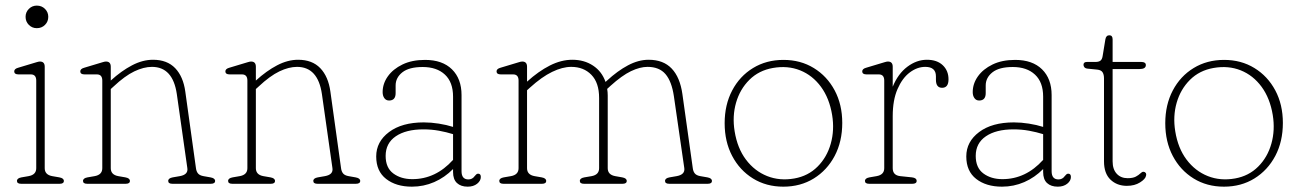

<svg xmlns="http://www.w3.org/2000/svg" viewBox="-20 -672 4752 702"><path d="M114.5 -569Q97.5 -569 85.5 -581Q73.5 -593 73.5 -610.5Q73.5 -627.5 85.5 -639.5Q97.5 -651.5 114.5 -651.5Q132.5 -651.5 144.5 -639.5Q156.5 -627.5 156.5 -610.5Q156.5 -593 144.5 -581Q132.5 -569 114.5 -569ZM143.5 -428V-57Q143.5 -33 171 -28L197 -23.5Q213.5 -20.5 213.5 -10.5Q213.5 0 198 0H57.5Q42 0 42 -10.5Q42 -20.5 58.5 -23.5L84.5 -28Q112.5 -33 112.5 -57V-377.5Q112.5 -400 92.5 -400H47.5Q32 -400 32 -411Q32 -420.5 47 -424.5L98.5 -440Q107.5 -442.5 114.5 -444.8Q121.5 -447 126 -447Q143.5 -447 143.5 -428Z M385 -428V-377.5Q424 -413 462.8 -433.2Q501.5 -453.5 539.5 -453.5Q591 -453.5 620.5 -422.8Q650 -392 657.5 -337L696.5 -57Q698 -45 704 -37.8Q710 -30.5 724 -28L749.5 -23.5Q766.5 -20.5 766.5 -10.5Q766.5 0 750.5 0H610.5Q595 0 595 -10.5Q595 -20.5 611.5 -23.5L637.5 -28Q668.5 -33.5 665 -57L626.5 -328Q612 -427.5 535.5 -427.5Q505.5 -427.5 471 -411Q436.5 -394.5 395 -355.5L385 -346.5V-57Q385 -33 412.5 -28L438.5 -23.5Q455 -20.5 455 -10.5Q455 0 439.5 0H299Q283.5 0 283.5 -10.5Q283.5 -20.5 300 -23.5L326 -28Q354 -33 354 -57V-377.5Q354 -400 334 -400H289Q273.5 -400 273.5 -411Q273.5 -420.5 288.5 -424.5L340 -440Q349 -442.5 356 -444.8Q363 -447 367.5 -447Q385 -447 385 -428Z M915.5 -428V-377.5Q954.5 -413 993.2 -433.2Q1032 -453.5 1070 -453.5Q1121.5 -453.5 1151 -422.8Q1180.5 -392 1188 -337L1227 -57Q1228.5 -45 1234.5 -37.8Q1240.5 -30.5 1254.5 -28L1280 -23.5Q1297 -20.5 1297 -10.5Q1297 0 1281 0H1141Q1125.5 0 1125.5 -10.5Q1125.5 -20.5 1142 -23.5L1168 -28Q1199 -33.5 1195.5 -57L1157 -328Q1142.5 -427.5 1066 -427.5Q1036 -427.5 1001.5 -411Q967 -394.5 925.5 -355.5L915.5 -346.5V-57Q915.5 -33 943 -28L969 -23.5Q985.5 -20.5 985.5 -10.5Q985.5 0 970 0H829.5Q814 0 814 -10.5Q814 -20.5 830.5 -23.5L856.5 -28Q884.5 -33 884.5 -57V-377.5Q884.5 -400 864.5 -400H819.5Q804 -400 804 -411Q804 -420.5 819 -424.5L870.5 -440Q879.5 -442.5 886.5 -444.8Q893.5 -447 898 -447Q915.5 -447 915.5 -428Z M1355.5 -100Q1355.5 -154 1402.5 -189.2Q1449.5 -224.5 1529.5 -224.5Q1556 -224.5 1584.5 -220Q1613 -215.5 1636.5 -208V-318.5Q1636.5 -371.5 1606.8 -399.2Q1577 -427 1525.5 -427Q1475.5 -427 1451 -407.5Q1426.5 -388 1426.5 -359.5V-331.5Q1426.5 -304.5 1402.5 -304.5Q1391.5 -304.5 1385.2 -313.2Q1379 -322 1379 -335Q1379 -366 1398 -392.8Q1417 -419.5 1451.5 -436.2Q1486 -453 1534 -453Q1597.5 -453 1632.5 -418.5Q1667.5 -384 1667.5 -324.5V-46Q1667.5 -16 1692.5 -16Q1707 -16 1715 -27.5Q1718 -31 1721 -34Q1724 -37 1728 -37Q1738 -37 1738 -25Q1738 -11 1724.5 -0.2Q1711 10.5 1690 10.5Q1665 10.5 1650.8 -2.8Q1636.5 -16 1636.5 -43V-54Q1606 -23 1567.5 -6.2Q1529 10.5 1486 10.5Q1428 10.5 1391.8 -17.8Q1355.5 -46 1355.5 -100ZM1390 -102Q1390 -58.5 1418 -37.8Q1446 -17 1487.5 -17Q1573 -17 1636.5 -87.5V-181.5Q1612.5 -189 1585.2 -194Q1558 -199 1528 -199Q1464.5 -199 1427.2 -173.8Q1390 -148.5 1390 -102Z M1907 -428V-373.5Q1949 -411.5 1990.5 -432.5Q2032 -453.5 2072.5 -453.5Q2116 -453.5 2148.2 -432.2Q2180.5 -411 2194 -372.5L2199 -377Q2238 -413 2276.2 -433.2Q2314.5 -453.5 2351.5 -453.5Q2405.5 -453.5 2436 -421.2Q2466.5 -389 2475 -328L2513 -57Q2514.5 -45 2520.5 -37.8Q2526.5 -30.5 2540.5 -28L2566.5 -23.5Q2583 -20.5 2583 -10.5Q2583 0 2567.5 0H2427Q2411.5 0 2411.5 -10.5Q2411.5 -20.5 2428 -23.5L2454 -28Q2485 -33.5 2482 -57L2444 -319.5Q2436 -374.5 2413.2 -401Q2390.5 -427.5 2347.5 -427.5Q2320 -427.5 2287 -411.8Q2254 -396 2212 -358L2200 -347Q2202 -335 2202 -323V-57Q2202 -33 2229.5 -28L2255 -23.5Q2271.5 -20.5 2271.5 -10.5Q2271.5 0 2256 0H2115.5Q2100 0 2100 -10.5Q2100 -20.5 2116.5 -23.5L2143 -28Q2170.5 -33 2170.5 -57V-314Q2170.5 -369.5 2142.2 -398.5Q2114 -427.5 2068.5 -427.5Q2036.5 -427.5 1998.8 -409.2Q1961 -391 1917.5 -351.5L1907 -342V-57Q1907 -33 1934.5 -28L1960.5 -23.5Q1977 -20.5 1977 -10.5Q1977 0 1961.5 0H1821Q1805.5 0 1805.5 -10.5Q1805.5 -20.5 1822 -23.5L1848 -28Q1876 -33 1876 -57V-377.5Q1876 -400 1856 -400H1811Q1795.5 -400 1795.5 -411Q1795.5 -420.5 1810.5 -424.5L1862 -440Q1871 -442.5 1878 -444.8Q1885 -447 1889.5 -447Q1907 -447 1907 -428Z M2844.5 -453Q2907 -453 2955.5 -423.2Q3004 -393.5 3031.8 -341.5Q3059.5 -289.5 3059.5 -222.5Q3059.5 -154.5 3031.8 -102Q3004 -49.5 2955.5 -19.5Q2907 10.5 2844 10.5Q2781.5 10.5 2733 -19.5Q2684.5 -49.5 2657 -101.8Q2629.5 -154 2629.5 -221.5Q2629.5 -289 2657 -341.2Q2684.5 -393.5 2733.2 -423.2Q2782 -453 2844.5 -453ZM2884.5 -19.5Q2935 -28.5 2969.2 -62.8Q3003.5 -97 3017.5 -146.8Q3031.5 -196.5 3022.5 -251.5Q3012.5 -312.5 2981.8 -354.5Q2951 -396.5 2905.5 -414.8Q2860 -433 2806 -423.5Q2754.5 -414.5 2720 -380.2Q2685.5 -346 2671.2 -296.5Q2657 -247 2666 -192Q2676 -130 2707.5 -88.2Q2739 -46.5 2785 -28.2Q2831 -10 2884.5 -19.5Z M3244 -428V-355Q3263.5 -402.5 3297.5 -428Q3331.5 -453.5 3369 -453.5Q3406 -453.5 3427 -433.5Q3448 -413.5 3448 -382Q3448 -351 3424.5 -351Q3402 -351 3402 -380.5V-393Q3402 -427.5 3363 -427.5Q3333.5 -427.5 3306.2 -407Q3279 -386.5 3261.5 -346.2Q3244 -306 3244 -247V-57Q3244 -31 3271.5 -28L3314.5 -23.5Q3331.5 -21.5 3331.5 -10.5Q3331.5 0 3315.5 0H3158Q3142.5 0 3142.5 -10.5Q3142.5 -20.5 3159 -23.5L3185 -28Q3213 -33 3213 -57V-377.5Q3213 -400 3193 -400H3148Q3132.5 -400 3132.5 -411Q3132.5 -420.5 3147.5 -424.5L3199 -440Q3208 -442.5 3215 -444.8Q3222 -447 3226.5 -447Q3244 -447 3244 -428Z M3513 -100Q3513 -154 3560 -189.2Q3607 -224.5 3687 -224.5Q3713.5 -224.5 3742 -220Q3770.5 -215.5 3794 -208V-318.5Q3794 -371.5 3764.2 -399.2Q3734.5 -427 3683 -427Q3633 -427 3608.5 -407.5Q3584 -388 3584 -359.5V-331.5Q3584 -304.5 3560 -304.5Q3549 -304.5 3542.8 -313.2Q3536.5 -322 3536.5 -335Q3536.5 -366 3555.5 -392.8Q3574.5 -419.5 3609 -436.2Q3643.5 -453 3691.5 -453Q3755 -453 3790 -418.5Q3825 -384 3825 -324.5V-46Q3825 -16 3850 -16Q3864.5 -16 3872.5 -27.5Q3875.5 -31 3878.5 -34Q3881.5 -37 3885.5 -37Q3895.5 -37 3895.5 -25Q3895.5 -11 3882 -0.2Q3868.5 10.5 3847.5 10.5Q3822.5 10.5 3808.2 -2.8Q3794 -16 3794 -43V-54Q3763.5 -23 3725 -6.2Q3686.5 10.5 3643.5 10.5Q3585.5 10.5 3549.2 -17.8Q3513 -46 3513 -100ZM3547.5 -102Q3547.5 -58.5 3575.5 -37.8Q3603.5 -17 3645 -17Q3730.5 -17 3794 -87.5V-181.5Q3770 -189 3742.8 -194Q3715.5 -199 3685.5 -199Q3622 -199 3584.8 -173.8Q3547.5 -148.5 3547.5 -102Z M3991.5 -417.5 3956.5 -421Q3948 -422 3944.8 -426.2Q3941.5 -430.5 3941.5 -435Q3941.5 -445.5 3954 -445.5H3985Q3997 -445.5 4003.2 -450Q4009.5 -454.5 4011.5 -467L4021.5 -528Q4024 -543 4036 -543Q4048 -543 4048 -528V-445.5H4153Q4169.5 -445.5 4169.5 -434Q4169.5 -419.5 4146 -419.5H4048V-82Q4048 -53 4063 -36.8Q4078 -20.5 4103 -20.5Q4122 -20.5 4132.8 -26.2Q4143.5 -32 4149.5 -38Q4155.5 -44 4160.5 -44Q4165.5 -44 4168.8 -40Q4172 -36 4170 -29Q4168 -17.5 4148.2 -5Q4128.5 7.5 4100 7.5Q4064 7.5 4040.2 -15.2Q4016.5 -38 4016.5 -82V-385.5Q4016.5 -399.5 4011.2 -407.8Q4006 -416 3991.5 -417.5Z M4455.5 -453Q4518 -453 4566.5 -423.2Q4615 -393.5 4642.8 -341.5Q4670.5 -289.5 4670.5 -222.5Q4670.5 -154.5 4642.8 -102Q4615 -49.5 4566.5 -19.5Q4518 10.5 4455 10.5Q4392.5 10.5 4344 -19.5Q4295.5 -49.5 4268 -101.8Q4240.5 -154 4240.5 -221.5Q4240.5 -289 4268 -341.2Q4295.5 -393.5 4344.2 -423.2Q4393 -453 4455.5 -453ZM4495.5 -19.5Q4546 -28.5 4580.2 -62.8Q4614.5 -97 4628.5 -146.8Q4642.5 -196.5 4633.5 -251.5Q4623.5 -312.5 4592.8 -354.5Q4562 -396.5 4516.5 -414.8Q4471 -433 4417 -423.5Q4365.5 -414.5 4331 -380.2Q4296.5 -346 4282.2 -296.5Q4268 -247 4277 -192Q4287 -130 4318.5 -88.2Q4350 -46.5 4396 -28.2Q4442 -10 4495.5 -19.5Z"/></svg>

Font: Fraunces 72pt SuperSoft Thin
Style: Regular
Weight: 100
Version: Version 1.000;[b76b70a41]